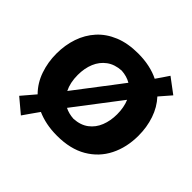

<svg xmlns="http://www.w3.org/2000/svg" viewBox="-238 -1089 1398 1398"><g transform="rotate(45 461.0 -390.5)"><path d="M174.8 96.7 64.9 4.4Q111.3 -48.8 152.3 -98.1Q94.2 -156.7 66.7 -236.6Q39.1 -316.4 39.1 -404.3Q39.1 -492.7 65.2 -569.3Q91.3 -646 143.6 -703.9Q195.8 -761.7 274.9 -794.2Q354 -826.7 460 -826.7Q523.4 -826.7 577.1 -814.9Q630.9 -803.2 674.8 -781.2Q691.4 -804.7 707.8 -828.9Q724.1 -853 740.7 -877.9L856 -791.5Q816.9 -747.1 779.8 -703.6Q832.5 -646.5 858.6 -569.3Q884.8 -492.2 884.8 -404.8Q884.8 -284.2 836.9 -189Q789.1 -93.8 695.6 -39.1Q602.1 15.6 465.3 15.6Q404.8 15.6 353.5 5.1Q302.2 -5.4 259.8 -24.4Q238.3 5.9 217 36.1Q195.8 66.4 174.8 96.7ZM258.8 -404.8Q258.8 -325.7 287.6 -268.1Q293 -275.4 298.8 -282.7L521.5 -574.2Q531.2 -587.4 541 -600.1Q550.8 -612.8 560.1 -625Q518.1 -649.9 462.9 -653.3Q395.5 -649.4 350.1 -616.2Q304.7 -583 281.7 -528.3Q258.8 -473.6 258.8 -404.8ZM462.9 -156.7Q531.7 -160.6 576.4 -194.6Q621.1 -228.5 642.8 -283.2Q664.6 -337.9 664.6 -404.8Q664.6 -476.1 641.1 -530.8Q630.4 -516.6 618.7 -501.5L393.1 -206.1Q382.8 -192.9 373 -179.7Q412.6 -159.7 462.9 -156.7Z"/></g></svg>

Font: Pinar-DS2-FD ExtraBold
Style: Regular
Weight: 800
Designer: Amin Abedi
Version: Version 3.000